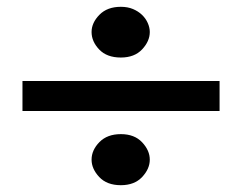

<svg xmlns="http://www.w3.org/2000/svg" viewBox="-20 -633 709 564"><path d="M249 -164Q249 -192 272 -215.5Q295 -239 335 -239Q375 -239 397.5 -215Q420 -191 420 -164Q420 -137 397.5 -113Q375 -89 335 -89Q294 -89 271.5 -113Q249 -137 249 -164ZM249 -539Q249 -566 272 -589.5Q295 -613 335 -613Q355 -613 370.5 -606.5Q386 -600 397 -589.5Q408 -579 414 -565.5Q420 -552 420 -539Q420 -512 397.5 -488Q375 -464 335 -464Q294 -464 271.5 -487.5Q249 -511 249 -539ZM46 -395H625V-307H46Z"/></svg>

Font: LT Museum
Style: Bold
Weight: 700
Designer: Daniel Lyons
Foundry: LyonsType
Version: Version 1.010